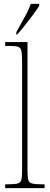

<svg xmlns="http://www.w3.org/2000/svg" viewBox="-20 -979 259 999"><path d="M7 0V-20H18Q55 -20 71 -24Q87 -28 91 -43.5Q95 -59 95 -94V-662Q95 -699 91 -715.5Q87 -732 72.5 -736Q58 -740 28 -740H7V-760H123V-94Q123 -59 127 -43.5Q131 -28 147.5 -24Q164 -20 200 -20H212V0ZM65 -812Q87 -852 107.5 -888.5Q128 -925 140 -959H184V-949Q174 -932 154 -905Q134 -878 111.5 -849.5Q89 -821 69 -799H65Z"/></svg>

Font: Noto Serif Tamil Condensed Thin
Style: Italic
Weight: 100
Width: 3
Italic angle: -12°
Designer: Indian Type Foundry, Tom Grace, and the Monotype Design Team
Foundry: Monotype Imaging Inc.
Version: Version 2.003; ttfautohint (v1.8.4.7-5d5b)